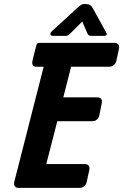

<svg xmlns="http://www.w3.org/2000/svg" viewBox="-20 -916 601 936"><path d="M380.9 -811 321.8 -752Q312 -742.2 301.3 -741.2Q298.3 -741.2 294.4 -741.2H238.8Q225.6 -741.2 225.6 -751Q226.1 -757.3 232.9 -763.7L362.8 -882.8Q379.4 -896.5 387.7 -896.5Q388.7 -896.5 390.1 -896.5L407.7 -895.5Q421.4 -894 430.2 -879.4Q430.7 -878.4 431.2 -877.9L497.6 -757.8Q504.4 -747.1 495.6 -742.7Q492.2 -741.2 487.8 -741.2H427.2Q413.1 -741.2 409.2 -747.6Q408.2 -749.5 406.7 -752ZM288.6 -441.4H455.1Q481.9 -440.9 475.6 -410.2L463.9 -352.5Q462.4 -346.7 459 -340.8Q448.2 -325.2 432.6 -325.2H259.3L205.6 -116.2H392.6Q421.4 -115.7 415 -85L402.3 -27.3Q400.9 -21.5 397 -15.6Q385.7 0 369.1 0H69.3Q63 0 57.6 -2.9Q44.9 -11.2 49.8 -30.3L192.9 -590.8H158.2Q154.3 -590.8 150.9 -591.3Q131.3 -594.7 139.6 -626L155.3 -687.5Q157.2 -696.3 159.9 -701.7Q162.6 -707 174.8 -707H537.1Q565.9 -706.5 559.6 -675.8L546.9 -618.2Q545.4 -612.3 541.5 -606.4Q530.3 -590.8 513.7 -590.8H326.7Z"/></svg>

Font: Allan
Style: Bold
Weight: 500
Italic angle: -14.3°
Version: Version 1.002